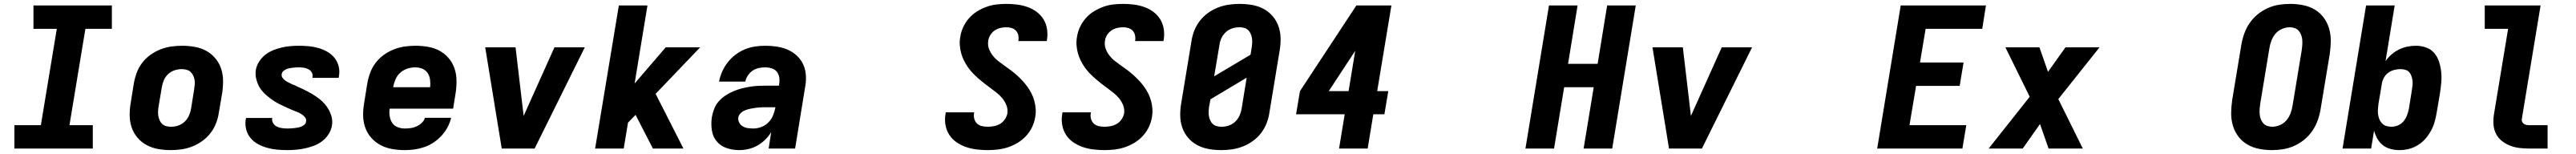

<svg xmlns="http://www.w3.org/2000/svg" viewBox="-20 -763 13240 791"><path d="M54 0V-120H190L272 -615H152V-735H555V-615H419L337 -120H457V0Z M858 8Q825 8 793.5 2.5Q762 -3 734.5 -17.5Q707 -32 687 -55.5Q667 -79 657 -108Q647 -137 646.5 -169.5Q646 -202 652 -235L668 -335Q673 -363 683 -390Q693 -417 711 -440.5Q729 -464 753.5 -481.5Q778 -499 805 -509.5Q832 -520 860 -524Q888 -528 916 -528Q948 -528 980 -522.5Q1012 -517 1039 -502.5Q1066 -488 1086 -464.5Q1106 -441 1116 -412Q1126 -383 1126.5 -350.5Q1127 -318 1122 -285L1105 -185Q1101 -157 1090.5 -130Q1080 -103 1062 -79.5Q1044 -56 1019.5 -38.5Q995 -21 968 -10.5Q941 0 913 4Q885 8 858 8ZM860 -112Q878 -112 896 -118Q914 -124 928.5 -137.5Q943 -151 951 -168.5Q959 -186 962 -204L978 -304Q980 -317 981 -329.5Q982 -342 980 -353.5Q978 -365 972.5 -376Q967 -387 958.5 -394.5Q950 -402 938 -405Q926 -408 914 -408Q896 -408 877.5 -402Q859 -396 844.5 -382.5Q830 -369 822.5 -351.5Q815 -334 812 -316L795 -216Q793 -203 792.5 -190.5Q792 -178 794 -166.5Q796 -155 801 -144Q806 -133 814.5 -125.5Q823 -118 835 -115Q847 -112 860 -112Z M1457 8Q1430 8 1403.5 5.5Q1377 3 1352.5 -4Q1328 -11 1306 -23Q1284 -35 1268 -54Q1252 -73 1245.5 -98Q1239 -123 1243 -149Q1244 -151 1244 -153Q1244 -155 1245 -157H1380Q1379 -156 1379 -155.5Q1379 -155 1379 -155Q1377 -141 1384.5 -129.5Q1392 -118 1403.5 -112.5Q1415 -107 1429 -105Q1443 -103 1457 -103Q1465 -103 1474 -103.5Q1483 -104 1492 -105Q1501 -106 1510 -107.5Q1519 -109 1528 -112.5Q1537 -116 1544.5 -122.5Q1552 -129 1553 -138Q1556 -151 1547.5 -161Q1539 -171 1528.5 -177.5Q1518 -184 1506 -188.5Q1494 -193 1482.5 -198Q1471 -203 1459.5 -208Q1448 -213 1436.5 -218.5Q1425 -224 1414 -229.5Q1403 -235 1392.5 -241.5Q1382 -248 1372 -255.5Q1362 -263 1352.5 -271Q1343 -279 1334.5 -288Q1326 -297 1319 -307Q1312 -317 1307 -328.5Q1302 -340 1298.5 -352Q1295 -364 1294 -377Q1293 -390 1295 -404Q1299 -426 1312 -446.5Q1325 -467 1343.5 -481.5Q1362 -496 1384 -505Q1406 -514 1428 -519Q1450 -524 1472.5 -526Q1495 -528 1517 -528Q1543 -528 1568.5 -525.5Q1594 -523 1618 -516Q1642 -509 1663.5 -496.5Q1685 -484 1700 -465Q1715 -446 1721 -421.5Q1727 -397 1722 -371Q1722 -369 1721.5 -367Q1721 -365 1721 -363H1586Q1586 -364 1586 -364.5Q1586 -365 1586 -366Q1589 -379 1583 -390Q1577 -401 1566 -407Q1555 -413 1542.5 -415Q1530 -417 1517 -417Q1509 -417 1500.5 -416.5Q1492 -416 1484 -415Q1476 -414 1467.5 -412.5Q1459 -411 1451 -407.5Q1443 -404 1436.5 -398Q1430 -392 1428 -383Q1426 -372 1432.5 -363Q1439 -354 1448 -348Q1457 -342 1467 -337.5Q1477 -333 1486 -328H1488Q1512 -317 1535.5 -306Q1559 -295 1581.5 -282Q1604 -269 1624 -253Q1644 -237 1659 -216.5Q1674 -196 1682.5 -170Q1691 -144 1686 -117Q1682 -94 1668.5 -73Q1655 -52 1635.5 -37.5Q1616 -23 1593.5 -14.5Q1571 -6 1548 -1Q1525 4 1502 6Q1479 8 1457 8Z M2061 8Q2028 8 1996 2.5Q1964 -3 1936.5 -17.5Q1909 -32 1888.5 -55Q1868 -78 1857.5 -107.5Q1847 -137 1846.5 -169.5Q1846 -202 1852 -235L1868 -335Q1873 -363 1883 -390Q1893 -417 1911 -440.5Q1929 -464 1953.5 -481.5Q1978 -499 2005 -509.5Q2032 -520 2060 -524Q2088 -528 2116 -528Q2148 -528 2180 -522.5Q2212 -517 2239 -502.5Q2266 -488 2286 -464.5Q2306 -441 2316 -412Q2326 -383 2326.5 -350.5Q2327 -318 2322 -285L2309 -205H1983Q1980 -185 1983 -166Q1986 -147 1996 -132Q2006 -117 2023.5 -110Q2041 -103 2061 -103Q2076 -103 2091 -105Q2106 -107 2120.5 -113.5Q2135 -120 2147.5 -131.5Q2160 -143 2164 -158H2299Q2293 -133 2280.5 -109.5Q2268 -86 2249.5 -66Q2231 -46 2208.5 -31Q2186 -16 2161 -7.5Q2136 1 2111 4.5Q2086 8 2061 8ZM2191 -315Q2193 -335 2190.5 -354Q2188 -373 2178 -388Q2168 -403 2151 -410Q2134 -417 2114 -417Q2094 -417 2074 -410.5Q2054 -404 2038 -390Q2022 -376 2013.5 -356.5Q2005 -337 2001 -317V-315Z M2559 0 2474 -520H2630L2671 -173Q2671 -172 2671 -170.5Q2671 -169 2671 -167Q2672 -169 2672.5 -170.5Q2673 -172 2674 -173L2830 -520H2986L2728 0Z M3039 0 3161 -735H3308L3242 -334L3402 -520H3579L3350 -281L3493 0H3336L3247 -173L3208 -133L3186 0Z M3780 8Q3746 8 3715 -2.5Q3684 -13 3664 -37Q3644 -61 3639 -94Q3634 -127 3639 -161Q3643 -183 3651 -204Q3659 -225 3674 -242Q3689 -259 3708.5 -272Q3728 -285 3749 -294Q3770 -303 3791.5 -308.5Q3813 -314 3834.5 -317.5Q3856 -321 3877 -322Q3898 -323 3919 -323H3984L3985 -331Q3988 -348 3985.5 -365Q3983 -382 3973 -394.5Q3963 -407 3946.5 -412Q3930 -417 3913 -417Q3897 -417 3880 -413.5Q3863 -410 3848.5 -400Q3834 -390 3824 -375Q3814 -360 3811 -344H3676Q3681 -370 3692 -395Q3703 -420 3720.5 -442.5Q3738 -465 3760.5 -482Q3783 -499 3808.5 -509.5Q3834 -520 3860.5 -524Q3887 -528 3913 -528Q3944 -528 3973.5 -523.5Q4003 -519 4029.5 -507.5Q4056 -496 4077 -476Q4098 -456 4109.5 -430Q4121 -404 4122.5 -373.5Q4124 -343 4118 -313L4067 0H3931L3944 -84Q3931 -63 3912.5 -45Q3894 -27 3872.5 -15Q3851 -3 3827 2.5Q3803 8 3780 8ZM3853 -103Q3873 -103 3894 -111Q3915 -119 3930.5 -135Q3946 -151 3954 -171.5Q3962 -192 3966 -212H3919Q3910 -212 3900 -212Q3890 -212 3880 -211Q3870 -210 3860 -208.5Q3850 -207 3839.5 -205Q3829 -203 3819.5 -200Q3810 -197 3800.5 -192Q3791 -187 3784 -178.5Q3777 -170 3775 -160Q3773 -146 3779.5 -133.5Q3786 -121 3798 -114Q3810 -107 3824 -105Q3838 -103 3853 -103Z M5057 8Q5028 8 4999.5 4.5Q4971 1 4945 -8Q4919 -17 4896.5 -32.5Q4874 -48 4859.5 -70.5Q4845 -93 4840 -120.5Q4835 -148 4840 -177Q4840 -180 4840.5 -182Q4841 -184 4842 -186H4987Q4987 -185 4987 -184Q4987 -183 4987 -183Q4984 -167 4988 -152.5Q4992 -138 5002 -128.5Q5012 -119 5026.5 -115.5Q5041 -112 5057 -112Q5072 -112 5088.5 -115Q5105 -118 5120 -126.5Q5135 -135 5145 -150Q5155 -165 5158 -180Q5161 -202 5153.5 -221.5Q5146 -241 5133.5 -256.5Q5121 -272 5105 -285Q5089 -298 5073 -309.5Q5057 -321 5041 -333.5Q5025 -346 5010 -359Q4995 -372 4981 -386.5Q4967 -401 4955.5 -417.5Q4944 -434 4935 -452Q4926 -470 4920.5 -490Q4915 -510 4913.5 -531.5Q4912 -553 4916 -574Q4920 -600 4931.5 -624.5Q4943 -649 4961 -669.5Q4979 -690 5002.5 -704.5Q5026 -719 5051 -728Q5076 -737 5101.5 -740Q5127 -743 5153 -743Q5181 -743 5208.5 -739.5Q5236 -736 5261.5 -727Q5287 -718 5308 -702.5Q5329 -687 5343 -665Q5357 -643 5361.5 -616Q5366 -589 5362 -560Q5361 -558 5361 -556Q5361 -554 5360 -552H5214Q5215 -553 5215 -553.5Q5215 -554 5215 -555Q5217 -569 5214 -582.5Q5211 -596 5202 -605.5Q5193 -615 5180 -619Q5167 -623 5153 -623Q5138 -623 5122.5 -619.5Q5107 -616 5093.5 -607Q5080 -598 5071 -584Q5062 -570 5060 -555Q5056 -533 5063 -513.5Q5070 -494 5082.5 -478Q5095 -462 5111 -449.5Q5127 -437 5143.5 -425.5Q5160 -414 5176 -402Q5192 -390 5207 -376.5Q5222 -363 5235.5 -348.5Q5249 -334 5261 -317.5Q5273 -301 5282 -283Q5291 -265 5296.5 -245Q5302 -225 5303.5 -204Q5305 -183 5301 -161Q5297 -135 5285 -110Q5273 -85 5254 -64.5Q5235 -44 5211 -29.5Q5187 -15 5161 -6.5Q5135 2 5108.5 5Q5082 8 5057 8Z M5657 8Q5628 8 5599.5 4.5Q5571 1 5545 -8Q5519 -17 5496.5 -32.5Q5474 -48 5459.5 -70.5Q5445 -93 5440 -120.5Q5435 -148 5440 -177Q5440 -180 5440.5 -182Q5441 -184 5442 -186H5587Q5587 -185 5587 -184Q5587 -183 5587 -183Q5584 -167 5588 -152.5Q5592 -138 5602 -128.5Q5612 -119 5626.5 -115.5Q5641 -112 5657 -112Q5672 -112 5688.5 -115Q5705 -118 5720 -126.5Q5735 -135 5745 -150Q5755 -165 5758 -180Q5761 -202 5753.5 -221.5Q5746 -241 5733.5 -256.5Q5721 -272 5705 -285Q5689 -298 5673 -309.5Q5657 -321 5641 -333.5Q5625 -346 5610 -359Q5595 -372 5581 -386.5Q5567 -401 5555.5 -417.5Q5544 -434 5535 -452Q5526 -470 5520.5 -490Q5515 -510 5513.5 -531.5Q5512 -553 5516 -574Q5520 -600 5531.5 -624.5Q5543 -649 5561 -669.5Q5579 -690 5602.5 -704.5Q5626 -719 5651 -728Q5676 -737 5701.5 -740Q5727 -743 5753 -743Q5781 -743 5808.5 -739.5Q5836 -736 5861.5 -727Q5887 -718 5908 -702.5Q5929 -687 5943 -665Q5957 -643 5961.5 -616Q5966 -589 5962 -560Q5961 -558 5961 -556Q5961 -554 5960 -552H5814Q5815 -553 5815 -553.5Q5815 -554 5815 -555Q5817 -569 5814 -582.5Q5811 -596 5802 -605.5Q5793 -615 5780 -619Q5767 -623 5753 -623Q5738 -623 5722.5 -619.5Q5707 -616 5693.5 -607Q5680 -598 5671 -584Q5662 -570 5660 -555Q5656 -533 5663 -513.5Q5670 -494 5682.5 -478Q5695 -462 5711 -449.5Q5727 -437 5743.5 -425.5Q5760 -414 5776 -402Q5792 -390 5807 -376.5Q5822 -363 5835.5 -348.5Q5849 -334 5861 -317.5Q5873 -301 5882 -283Q5891 -265 5896.5 -245Q5902 -225 5903.5 -204Q5905 -183 5901 -161Q5897 -135 5885 -110Q5873 -85 5854 -64.5Q5835 -44 5811 -29.5Q5787 -15 5761 -6.5Q5735 2 5708.5 5Q5682 8 5657 8Z M6258 8Q6225 8 6193.5 2.5Q6162 -3 6134.5 -17.5Q6107 -32 6087 -55.5Q6067 -79 6057 -108Q6047 -137 6046.5 -169.5Q6046 -202 6052 -235L6104 -550Q6108 -578 6118.5 -605Q6129 -632 6147 -655.5Q6165 -679 6189.5 -696.5Q6214 -714 6241 -724.5Q6268 -735 6296 -739Q6324 -743 6351 -743Q6384 -743 6416 -737.5Q6448 -732 6475 -717.5Q6502 -703 6522 -679.5Q6542 -656 6552 -627Q6562 -598 6562.5 -565.5Q6563 -533 6557 -500L6505 -185Q6501 -157 6490.5 -130Q6480 -103 6462 -79.5Q6444 -56 6419.5 -38.5Q6395 -21 6368 -10.5Q6341 0 6313 4Q6285 8 6258 8ZM6221 -371 6408 -482 6414 -519Q6416 -532 6416.5 -544.5Q6417 -557 6415 -568.5Q6413 -580 6408 -591Q6403 -602 6394.5 -609.5Q6386 -617 6374 -620Q6362 -623 6350 -623Q6332 -623 6313.5 -617Q6295 -611 6280.5 -597.5Q6266 -584 6258 -566.5Q6250 -549 6248 -531ZM6260 -112Q6278 -112 6296 -118Q6314 -124 6328.5 -137.5Q6343 -151 6351 -168.5Q6359 -186 6362 -204L6388 -364L6202 -253L6195 -216Q6193 -203 6192.5 -190.5Q6192 -178 6194 -166.5Q6196 -155 6201 -144Q6206 -133 6214.5 -125.5Q6223 -118 6235 -115Q6247 -112 6260 -112Z M6863 0 6892 -176H6642L6662 -295L6952 -735H7132L7059 -295H7116L7096 -176H7039L7010 0ZM6810 -295H6912L6946 -502Z M7821 0 7942 -735H8089L8040 -435H8192L8241 -735H8388L8267 0H8120L8172 -315H8020L7968 0Z M8559 0 8474 -520H8630L8671 -173Q8671 -172 8671 -170.5Q8671 -169 8671 -167Q8672 -169 8672.5 -170.5Q8673 -172 8674 -173L8830 -520H8986L8728 0Z M9629 0 9750 -735H10188L10169 -615H9878L9849 -442H10073L10053 -322H9829L9795 -120H10087L10067 0Z M10202 0 10413 -266 10288 -520H10463L10507 -394L10597 -520H10772L10560 -254L10686 0H10510L10466 -126L10377 0Z M11658 8Q11624 8 11591.5 1.5Q11559 -5 11531.5 -21Q11504 -37 11485 -62.5Q11466 -88 11457 -119Q11448 -150 11448.5 -183.5Q11449 -217 11454 -251L11501 -534Q11506 -563 11516 -591Q11526 -619 11543.5 -644.5Q11561 -670 11585 -689.5Q11609 -709 11637 -721.5Q11665 -734 11694 -738.5Q11723 -743 11751 -743Q11785 -743 11818 -736.5Q11851 -730 11878 -714Q11905 -698 11924 -672.5Q11943 -647 11952 -616Q11961 -585 11960.5 -551.5Q11960 -518 11955 -484L11908 -201Q11903 -172 11893 -144Q11883 -116 11865.5 -90.5Q11848 -65 11824 -45.5Q11800 -26 11772 -13.5Q11744 -1 11715 3.5Q11686 8 11658 8ZM11660 -112Q11679 -112 11699 -120.5Q11719 -129 11732.5 -145Q11746 -161 11753.5 -180.5Q11761 -200 11764 -220L11811 -504Q11813 -517 11814 -530.5Q11815 -544 11814 -557.5Q11813 -571 11808.5 -583Q11804 -595 11796 -604.5Q11788 -614 11775.5 -618.5Q11763 -623 11750 -623Q11730 -623 11710 -614.5Q11690 -606 11676.5 -590Q11663 -574 11655.5 -554.5Q11648 -535 11645 -515L11598 -231Q11596 -218 11595 -204.5Q11594 -191 11595 -177.5Q11596 -164 11600.5 -152Q11605 -140 11613 -130.5Q11621 -121 11633.5 -116.5Q11646 -112 11660 -112Z M12314 8Q12290 8 12267.5 2Q12245 -4 12228 -17.5Q12211 -31 12200 -50.5Q12189 -70 12183 -92L12168 0H12021L12142 -735H12289L12242 -449Q12255 -468 12273 -483.5Q12291 -499 12311.5 -509Q12332 -519 12354 -523.5Q12376 -528 12398 -528Q12425 -528 12450.5 -519Q12476 -510 12492.5 -490.5Q12509 -471 12517 -446Q12525 -421 12528 -394.5Q12531 -368 12528.5 -340Q12526 -312 12522 -285L12505 -185Q12501 -161 12494.5 -137.5Q12488 -114 12476 -92Q12464 -70 12447 -50.5Q12430 -31 12408 -17.5Q12386 -4 12362 2Q12338 8 12314 8ZM12272 -112Q12289 -112 12306 -119Q12323 -126 12334.5 -140Q12346 -154 12352.5 -171Q12359 -188 12362 -204L12378 -304Q12380 -317 12381 -329Q12382 -341 12380 -353Q12378 -365 12374 -375.5Q12370 -386 12362 -394Q12354 -402 12342 -405Q12330 -408 12318 -408Q12302 -408 12285.5 -403.5Q12269 -399 12255.5 -389Q12242 -379 12233.5 -363.5Q12225 -348 12223 -332L12206 -232Q12204 -218 12203 -204Q12202 -190 12203.5 -177Q12205 -164 12210 -151.5Q12215 -139 12224 -129.5Q12233 -120 12245.5 -116Q12258 -112 12272 -112Z M12982 0Q12956 0 12930.5 -3Q12905 -6 12882 -15Q12859 -24 12840 -39Q12821 -54 12810 -75.5Q12799 -97 12797 -122.5Q12795 -148 12799 -174L12872 -615H12752V-735H13039L12943 -155Q12941 -147 12943.5 -139.5Q12946 -132 12952 -127.5Q12958 -123 12966 -121.5Q12974 -120 12982 -120H13075V0Z"/></svg>

Font: Iosevka SS04 Hv Ex Obl
Style: Regular
Weight: 900
Width: 7
Italic angle: -9°
Monospace: yes
Designer: Belleve Invis
Foundry: Belleve Invis
Version: Version 19.0.0; ttfautohint (v1.8.4)